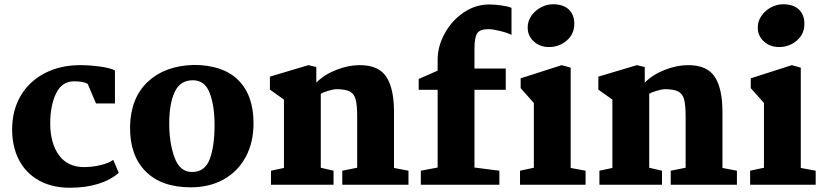

<svg xmlns="http://www.w3.org/2000/svg" viewBox="-20 -868 3870 902"><path d="M520 -537V-382H431L392 -474Q372 -486 328 -486Q271 -486 243.5 -429.5Q216 -373 216 -288Q216 -195 257 -139Q298 -83 375 -83Q412 -83 451 -92Q490 -101 512 -117L538 -56Q499 -22 440.5 -4Q382 14 308 14Q225 14 163.5 -20Q102 -54 69.5 -116Q37 -178 37 -260Q37 -350 77.5 -418.5Q118 -487 191 -524.5Q264 -562 357 -562Q399 -562 448.5 -555.5Q498 -549 520 -537Z M1171 -289Q1171 -198 1134 -130Q1097 -62 1030.5 -25Q964 12 876 12Q738 12 663.5 -63.5Q589 -139 591 -274Q594 -408 674 -483.5Q754 -559 890 -563Q1027 -563 1099 -492Q1171 -421 1171 -289ZM775 -288Q775 -196 800 -128Q825 -60 882 -60Q943 -60 965.5 -121Q988 -182 988 -280Q988 -372 965 -431.5Q942 -491 886 -491Q826 -491 800.5 -435.5Q775 -380 775 -288Z M1314 -79V-400L1248 -447V-508L1429 -562L1466 -553V-480Q1504 -518 1560.5 -540Q1617 -562 1670 -562Q1759 -562 1795 -507Q1831 -452 1831 -342V-79L1899 -66V0H1588V-66L1658 -80V-320Q1658 -374 1651 -400.5Q1644 -427 1623.5 -438Q1603 -449 1561 -449Q1548 -449 1522 -441.5Q1496 -434 1487 -427V-80L1547 -66V0H1253V-66Z M2678 -756Q2678 -708 2642.5 -677.5Q2607 -647 2559 -647Q2517 -647 2488 -673Q2459 -699 2459 -739Q2459 -769 2476.5 -794Q2494 -819 2521.5 -833.5Q2549 -848 2578 -848Q2626 -848 2652 -823.5Q2678 -799 2678 -756ZM2383 -831V-704Q2364 -714 2329.5 -722.5Q2295 -731 2274 -731Q2234 -731 2221.5 -711Q2209 -691 2209 -639V-546H2356V-446H2209V-81L2326 -66V0H1957V-66L2036 -81V-446H1947V-497L2036 -536V-587Q2036 -651 2069.5 -711.5Q2103 -772 2158.5 -809.5Q2214 -847 2278 -847Q2304 -847 2336 -842.5Q2368 -838 2383 -831ZM2661 -550V-79L2731 -66V0H2423V-66L2488 -80V-384L2426 -454V-500L2619 -562Z M2857 -79V-400L2791 -447V-508L2972 -562L3009 -553V-480Q3047 -518 3103.5 -540Q3160 -562 3213 -562Q3302 -562 3338 -507Q3374 -452 3374 -342V-79L3442 -66V0H3131V-66L3201 -80V-320Q3201 -374 3194 -400.5Q3187 -427 3166.5 -438Q3146 -449 3104 -449Q3091 -449 3065 -441.5Q3039 -434 3030 -427V-80L3090 -66V0H2796V-66Z M3759 -756Q3759 -708 3723.5 -677.5Q3688 -647 3640 -647Q3598 -647 3569 -673Q3540 -699 3540 -739Q3540 -769 3557.5 -794Q3575 -819 3602.5 -833.5Q3630 -848 3659 -848Q3707 -848 3733 -823.5Q3759 -799 3759 -756ZM3742 -550V-79L3812 -66V0H3504V-66L3569 -80V-384L3507 -454V-500L3700 -562Z"/></svg>

Font: Martel Heavy
Style: Regular
Weight: 900
Designer: Dan Reynolds
Foundry: Dan Reynolds
Version: Version 1.001; ttfautohint (v1.1) -l 5 -r 5 -G 72 -x 0 -D la